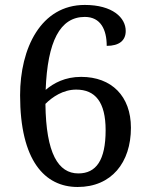

<svg xmlns="http://www.w3.org/2000/svg" viewBox="-20 -744 599 774"><path d="M321.8 -675.8C386.2 -675.8 410.2 -624 410.2 -559.1C460.4 -559.1 486.8 -580.6 486.8 -619.1C486.8 -672.9 433.6 -724.1 321.8 -724.1C145 -724.1 61 -549.8 61 -359.9C61 -96.7 160.2 9.8 293 9.8C429.2 9.8 507.8 -88.4 507.8 -229C507.8 -356.4 429.7 -434.1 307.1 -434.1C242.2 -434.1 196.8 -409.2 164.1 -381.8C171.4 -576.7 221.7 -675.8 321.8 -675.8ZM287.1 -382.8C363.8 -382.8 405.8 -333 405.8 -219.2C405.8 -98.1 367.7 -44.9 295.9 -44.9C215.3 -44.9 165.5 -124.5 163.1 -325.2C190.9 -353 234.4 -382.8 287.1 -382.8Z"/></svg>

Font: Gandom
Style: Regular
Weight: 400
Foundry: DejaVu fonts team - Redesigned by Saber Rastikerdar - Based on Samim Font
Version: Version 0.8